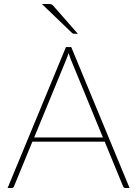

<svg xmlns="http://www.w3.org/2000/svg" viewBox="-20 -938 684 958"><path d="M493.5 -252 332.5 -643.5Q327 -657 322 -673.5Q317.5 -657 311.5 -643.5L150.5 -252ZM626.5 0H605Q597.5 0 594 -8.5L502.5 -231H141.5L50 -8.5Q47.5 0 38.5 0H18L309 -703H335.5ZM221.5 -918Q231.5 -918 236.5 -916.2Q241.5 -914.5 246 -909L368.5 -769.5H352Q348 -769.5 345 -770.2Q342 -771 339 -774L189 -918Z"/></svg>

Font: Lato 2
Style: Regular
Weight: 200
Designer: Lukasz Dziedzic with Adam Twardoch and Botio Nikoltchev
Foundry: tyPoland Lukasz Dziedzic
Version: Version 2.015; 2015-08-06; http://www.latofonts.com/